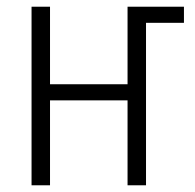

<svg xmlns="http://www.w3.org/2000/svg" viewBox="-20 -552 580 572"><path d="M74 0V-532H129V-301H360V-532H528V-484H415V0H360V-253H129V0Z"/></svg>

Font: Noto Sans Condensed Light
Style: Regular
Weight: 300
Width: 3
Designer: Monotype Design Team
Foundry: Monotype Imaging Inc.
Version: Version 2.013; ttfautohint (v1.8.4.7-5d5b)